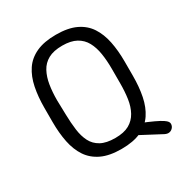

<svg xmlns="http://www.w3.org/2000/svg" viewBox="-156 -724 853 897"><g transform="rotate(-30 270.0 -275.5)"><path d="M345 -20 470 46Q485 55 496 55Q509 55 518.5 45.5Q528 36 528 23Q528 17 524 11Q520 5 507.5 -3.5Q495 -12 468.5 -24.5Q442 -37 397 -55ZM486 -337Q486 -396 476 -445Q466 -494 442.5 -530Q419 -566 377 -586Q335 -606 270 -606Q206 -606 163.5 -586.5Q121 -567 97 -531Q73 -495 63 -445.5Q53 -396 53 -337V-260Q53 -201 63 -151.5Q73 -102 97 -66Q121 -30 163 -10Q205 10 270 10Q334 10 376 -9.5Q418 -29 442 -65Q466 -101 476 -150.5Q486 -200 486 -260ZM124 -259 122 -338Q122 -382 128 -419.5Q134 -457 149.5 -486Q165 -515 194 -531Q223 -547 270 -547Q316 -547 345 -531Q374 -515 389.5 -486.5Q405 -458 411 -420Q417 -382 417 -338V-259Q417 -215 411.5 -177Q406 -139 390 -110Q374 -81 345.5 -65Q317 -49 270 -49Q222 -49 193 -65Q164 -81 149.5 -109.5Q135 -138 130 -176Q125 -214 124 -259Z"/></g></svg>

Font: Beiruti
Style: Regular
Weight: 400
Version: Version 1.00